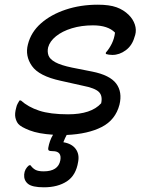

<svg xmlns="http://www.w3.org/2000/svg" viewBox="-20 -564 640 818"><path d="M397 -544Q446 -544 476.5 -533Q507 -522 529 -500Q547 -482 554.5 -459.5Q562 -437 556 -415L553 -406Q543 -370 516 -350Q489 -330 459 -330Q443 -330 431 -334V-340Q446 -357 456.5 -378.5Q467 -400 470 -425Q440 -456 376 -456Q327 -456 286 -443.5Q245 -431 218.5 -409.5Q192 -388 185 -362Q181 -344 186.5 -328Q192 -312 215.5 -299Q239 -286 287 -276L373 -259Q448 -244 475 -208Q502 -172 489 -118Q472 -53 413.5 -23Q355 7 264 11Q260 18 257 25Q254 32 252 37L250 42Q286 48 302.5 70.5Q319 93 313 125Q304 183 265 208.5Q226 234 167 234Q117 234 99 219Q81 204 83 179Q85 155 104 140H110Q119 153 131 159.5Q143 166 166 166Q228 166 237 119Q244 80 205 80Q192 80 188 77Q184 74 186 64Q188 52 193 37.5Q198 23 206 10Q144 6 106.5 -8.5Q69 -23 58 -36Q49 -47 45.5 -63.5Q42 -80 49 -105Q51 -115 55 -122Q59 -129 63 -136H69Q100 -108 147 -92.5Q194 -77 270 -77Q369 -77 411 -124Q418 -156 401 -172.5Q384 -189 332 -199L238 -220Q146 -240 116 -283Q86 -326 99 -375Q112 -427 154.5 -464.5Q197 -502 260 -523Q323 -544 397 -544Z"/></svg>

Font: Recursive Mn Csl St
Style: Italic
Weight: 400
Italic angle: -15°
Monospace: yes
Version: Version 1.079;hotconv 1.0.112;makeotfexe 2.5.65598; ttfautoh